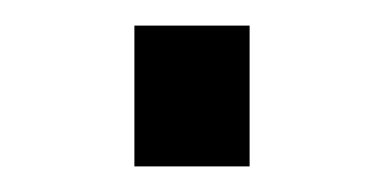

<svg xmlns="http://www.w3.org/2000/svg" viewBox="-20 -400 300 150"><path d="M85 -270V-380H175V-270Z"/></svg>

Font: Unica One
Style: Regular
Weight: 400
Designer: Eduardo Rodriguez Tunni
Foundry: Eduardo Rodriguez Tunni
Version: Version 2.000; ttfautohint (v1.8.4.7-5d5b);gftools[0.9.23]